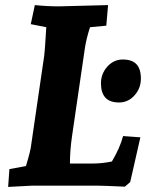

<svg xmlns="http://www.w3.org/2000/svg" viewBox="-20 -730 590 755"><path d="M377 -402.5Q377 -440 402 -468Q427 -496 463 -496Q499 -496 516.5 -477.5Q534 -459 534 -421Q534 -383 509 -355Q484 -327 448 -327Q412 -327 394.5 -346Q377 -365 377 -402.5ZM255 -87H345Q382 -87 420 -95Q452 -149 464 -195L532 -190L492 -14L471 4Q380 0 361 0H108L12 5L17 -65L82 -77Q101 -139 103 -163L154 -512Q156 -523 162 -623L101 -635L117 -710Q165 -705 212 -705L405 -710L398 -629L334 -623Q320 -580 314 -542L263 -193Q255 -137 255 -87Z"/></svg>

Font: Andada SC
Style: Bold Italic
Weight: 700
Italic angle: -8.29999°
Designer: Carolina Giovagnoli
Foundry: Carolina Giovagnoli
Version: Version 1.003